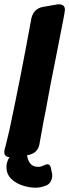

<svg xmlns="http://www.w3.org/2000/svg" viewBox="-76 -739 322 893"><path d="M89 134Q61 134 29.5 124Q-2 114 -24 92.5Q-46 71 -46 37Q-46 14 -32 -8Q-56 -10 -56 -32Q-56 -44 -51 -56L-32 -135Q23 -394 70 -654Q81 -699 124 -707L194 -719H198Q226 -719 226 -693Q226 -683 196 -533L182 -462Q159 -350 137 -227Q129 -191 107 -66Q98 -24 50 -17Q52 5 64.5 21Q77 37 100 37Q114 37 126 31Q138 25 145 25Q157 25 161 43L165 63Q167 67 167 78Q167 93 158.5 107Q150 121 135 125Q113 134 89 134Z"/></svg>

Font: Bangerz
Style: Bold
Weight: 700
Designer: vernon adams
Foundry: Vernon Adams
Version: Version 2.10;February 7, 2025;FontCreator 13.0.0.2683 64-bit